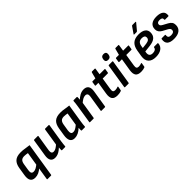

<svg xmlns="http://www.w3.org/2000/svg" viewBox="236 -1996 3475 3475"><g transform="rotate(-45 1973.5 -258.5)"><path d="M290.7 185Q278.5 185 280.5 173.9L371.3 -398.7Q351.6 -402.7 329.4 -405.6Q307.3 -408.6 286.1 -408.6Q237.6 -408.6 212.7 -385.4Q187.8 -362.1 178.9 -308.6L158.3 -178.8Q150.5 -131.5 162.7 -109.2Q174.8 -86.9 208.4 -86.9Q238 -86.9 269.3 -102.8Q300.5 -118.8 344.3 -154.7L332.9 -71.1Q286.1 -28.6 242.8 -8.8Q199.5 11 152.8 11Q17 11 45.3 -163.4L70 -318.3Q84.7 -411.2 135.7 -456.9Q186.6 -502.7 286.4 -502.7Q343.5 -502.7 392.1 -493.3Q440.7 -484 494.5 -479.4L390.8 173.9Q388.8 185 379 185Z M662.8 11Q600.3 11 573.8 -30.6Q547.3 -72.3 560.6 -154.4L612.6 -480.5Q614.6 -491.7 625.1 -491.7H712.8Q725.9 -491.7 723.5 -480.5L673.7 -171.7Q667.8 -128 679.1 -107.5Q690.5 -86.9 721.4 -86.9Q752.1 -86.9 785.7 -107.2Q819.3 -127.5 860.4 -167.4L854.6 -89Q825.6 -60.2 795.5 -37.5Q765.4 -14.9 733 -1.9Q700.6 11 662.8 11ZM848 0Q836.9 0 836.2 -11.1Q836.5 -29.7 837.8 -50.6Q839.1 -71.6 841.8 -92.2L839.3 -136.2L893.5 -480.5Q895.5 -491.7 906 -491.7H994.4Q1005.5 -491.7 1004.2 -479.9L947.8 -124.6Q943.5 -94.8 940.3 -66Q937.1 -37.1 935.1 -11.1Q934.7 0 923.7 0Z M1165.9 11Q1097 11 1072.4 -36.2Q1047.9 -83.3 1060.9 -165.3L1085 -317Q1101.3 -416.1 1152.9 -459.4Q1204.6 -502.7 1302.6 -502.7Q1359.8 -502.7 1407.5 -493.3Q1455.1 -484 1509.2 -479.4L1452.8 -124.6Q1447.8 -92.9 1444.6 -65Q1441.5 -37.1 1440.1 -11.1Q1439.7 0 1428 0H1352.3Q1341.9 0 1341.2 -11.1Q1340.8 -25.4 1342 -41.6Q1343.1 -57.9 1344.1 -73.8Q1300.9 -32.6 1255.4 -10.8Q1209.9 11 1165.9 11ZM1224 -86.9Q1252 -86.9 1280.5 -102.3Q1309.1 -117.7 1346.6 -149.9L1386.3 -398.7Q1366.3 -402.7 1343.5 -405.6Q1320.7 -408.6 1300.1 -408.6Q1251.9 -408.6 1227.4 -384.9Q1202.8 -361.2 1193.9 -309.2L1172.7 -177.5Q1166.1 -134.5 1177 -110.7Q1187.9 -86.9 1224 -86.9Z M1855.3 0Q1843.7 0 1845.1 -11.1L1894.3 -322.4Q1907.8 -404.4 1841.4 -404.4Q1810.1 -404.4 1776.7 -385.6Q1743.2 -366.9 1698.8 -326.3L1704.2 -403.4Q1752.3 -452.1 1799.9 -477.4Q1847.5 -502.7 1898.5 -502.7Q1964.5 -502.7 1993 -461.8Q2021.4 -420.9 2007.4 -337.9L1955.4 -11.1Q1953.7 0 1944 0ZM1563.4 0Q1551.3 0 1553.3 -11.1L1609.3 -367.1Q1614.3 -396.5 1617.6 -427.4Q1621 -458.4 1622 -479.9Q1622.7 -491.7 1634.4 -491.7H1711.4Q1722.2 -491.7 1723.2 -480.5Q1723.5 -465.1 1721.9 -439.5Q1720.3 -413.9 1717.6 -393.9L1719.1 -361.2L1663.9 -11.1Q1661.5 0 1652.1 0Z M2260 11Q2179.7 11 2150.1 -30.3Q2120.6 -71.6 2134.1 -158.3L2172.3 -396.5H2104.6Q2093.1 -396.5 2094.8 -407.6L2106 -480.5Q2108.3 -491.7 2118.4 -491.7H2190.7L2221.9 -612.2Q2225.9 -623.7 2235.4 -623.7H2307.1Q2318.9 -623.7 2315.9 -611.9L2297.6 -491.7H2426.4Q2439.2 -491.7 2436.2 -480.5L2424.6 -407.6Q2423.2 -396.5 2413.2 -396.5H2282.6L2246.1 -166Q2239.1 -122.4 2250.9 -104.3Q2262.7 -86.3 2295.7 -86.3Q2313.5 -86.3 2331.2 -90.1Q2348.9 -93.8 2365 -100.1Q2371 -102.5 2374.1 -100.1Q2377.1 -97.8 2376.4 -91.7L2364.2 -17.8Q2363.2 -9 2353 -4.6Q2333.6 2.7 2310.4 6.9Q2287.2 11 2260 11Z M2459.1 0Q2447 0 2449 -11.8L2523.3 -480.5Q2525.7 -491.7 2535.8 -491.7H2623.8Q2636 -491.7 2634.3 -480.5L2559.6 -11.8Q2557.3 0 2547.8 0ZM2594.2 -563.8Q2562.1 -563.8 2546.9 -579.8Q2531.6 -595.9 2534.6 -625.2L2537 -639.2Q2540.1 -668.8 2557.2 -684.4Q2574.3 -699.9 2605.4 -699.9Q2637.5 -699.9 2652.8 -683.9Q2668.1 -667.9 2665 -639.2L2663.3 -625.2Q2659.5 -595.6 2642.8 -579.7Q2626 -563.8 2594.2 -563.8Z M2863 11Q2782.7 11 2753.1 -30.3Q2723.6 -71.6 2737.1 -158.3L2775.3 -396.5H2707.6Q2696.1 -396.5 2697.8 -407.6L2709 -480.5Q2711.3 -491.7 2721.4 -491.7H2793.7L2824.9 -612.2Q2828.9 -623.7 2838.4 -623.7H2910.1Q2921.9 -623.7 2918.9 -611.9L2900.6 -491.7H3029.4Q3042.2 -491.7 3039.2 -480.5L3027.6 -407.6Q3026.2 -396.5 3016.2 -396.5H2885.6L2849.1 -166Q2842.1 -122.4 2853.9 -104.3Q2865.7 -86.3 2898.7 -86.3Q2916.5 -86.3 2934.2 -90.1Q2951.9 -93.8 2968 -100.1Q2974 -102.5 2977.1 -100.1Q2980.1 -97.8 2979.4 -91.7L2967.2 -17.8Q2966.2 -9 2956 -4.6Q2936.6 2.7 2913.4 6.9Q2890.2 11 2863 11Z M3241.3 11Q3142.4 11 3095.2 -41.4Q3048 -93.8 3063.8 -190.9L3084 -314.4Q3100.3 -410.4 3154.8 -456.5Q3209.2 -502.7 3306.3 -502.7Q3393.8 -502.7 3439.8 -469.3Q3485.8 -435.9 3485.8 -374.8Q3485.8 -300.6 3440.4 -261.5Q3395 -222.5 3303.3 -212.1L3174.2 -197.3L3170.3 -172.7Q3163.6 -125.2 3183.8 -101.8Q3204 -78.4 3249.4 -78.4Q3287.4 -78.4 3310.7 -92.9Q3334.1 -107.3 3337.1 -133.9Q3338.4 -145.7 3348.8 -145.7H3434.7Q3445.8 -145.7 3445.1 -134.6Q3440.3 -65.4 3386.2 -27.2Q3332.2 11 3241.3 11ZM3186.6 -273.7 3285.9 -285.5Q3332 -292.1 3352.8 -309.7Q3373.5 -327.4 3373.5 -360.6Q3373.5 -386.3 3354.5 -399.9Q3335.5 -413.5 3298.6 -413.5Q3252.2 -413.5 3226.5 -389.8Q3200.8 -366.1 3193.2 -318.4ZM3251.8 -556.6Q3246.3 -556.6 3244.3 -560.9Q3242.3 -565.1 3246.3 -570.1L3329.1 -690Q3335.9 -701.8 3347.4 -701.8H3425.8Q3431.8 -701.8 3433.5 -697.4Q3435.2 -693 3430.5 -687.7L3330.4 -567.8Q3321.2 -556.6 3310.4 -556.6Z M3705.2 11Q3610.9 11 3569.4 -27.5Q3527.9 -66.1 3541.9 -144.6Q3544.3 -156.7 3554.3 -156.7H3637.4Q3647.5 -156.7 3646.2 -144.6Q3640.6 -106.5 3657 -90Q3673.4 -73.5 3712.7 -73.5Q3793 -73.5 3793 -131.5Q3793 -150.9 3783.2 -164.1Q3773.5 -177.3 3749 -191.2L3654.3 -242Q3617.1 -262.7 3598.4 -291.4Q3579.7 -320.1 3579.7 -358Q3579.7 -428 3627 -465.3Q3674.3 -502.7 3763.5 -502.7Q3851.8 -502.7 3895.7 -467.7Q3939.5 -432.8 3929.6 -363.2Q3929.3 -352.1 3918.5 -352.1H3834.8Q3824.3 -352.1 3825 -363.2Q3831.8 -418.1 3759.7 -418.1Q3691.3 -418.1 3691.3 -369.3Q3691.3 -351.5 3702.2 -339Q3713 -326.4 3738.8 -312.5L3826.5 -264.9Q3868.3 -242.2 3886.9 -214.6Q3905.6 -186.9 3905.6 -144.8Q3905.6 -70.5 3854.1 -29.8Q3802.7 11 3705.2 11Z"/></g></svg>

Font: Sofia Sans Semi Condensed
Style: Italic
Weight: 400
Italic angle: -9°
Designer: Botio Nikoltchev, Ani Petrova
Foundry: lettersoup
Version: Version 4.101